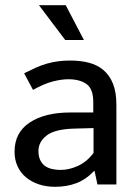

<svg xmlns="http://www.w3.org/2000/svg" viewBox="-20 -710 529 739"><path d="M73 -428Q97 -440 118 -449.5Q139 -459 160 -465Q181 -471 203 -474Q225 -477 251 -477Q290 -477 322.5 -468.5Q355 -460 378.5 -440Q402 -420 415 -387.5Q428 -355 428 -306V0H355L344 -52H342Q311 -19 274 -5Q237 9 192 9Q158 9 129.5 -0.5Q101 -10 80 -27.5Q59 -45 47.5 -70Q36 -95 36 -126Q36 -200 94.5 -238.5Q153 -277 249 -277H339V-317Q339 -368 313 -386.5Q287 -405 243 -405Q217 -405 183.5 -396.5Q150 -388 107 -364ZM340 -217 266 -215Q191 -213 159.5 -188.5Q128 -164 128 -129Q128 -108 135 -93.5Q142 -79 153.5 -71Q165 -63 180.5 -59.5Q196 -56 213 -56Q246 -56 280 -71.5Q314 -87 340 -121ZM130 -690H233L303 -556H231Z"/></svg>

Font: Mukta
Style: Regular
Weight: 400
Designer: Girish Dalvi and Yashodeep Gholap
Foundry: Ek Type
Version: Version 2.538;PS 1.001;hotconv 16.6.51;makeotf.lib2.5.65220;